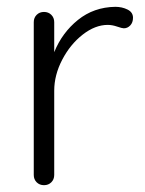

<svg xmlns="http://www.w3.org/2000/svg" viewBox="-20 -543 425 563"><path d="M370 -491Q370 -477 362 -468.5Q354 -460 343 -460Q338 -460 323.5 -465Q309 -470 296 -470Q259 -470 222.5 -441.5Q186 -413 162.5 -368Q139 -323 139 -277V-30Q139 -17 130.5 -8.5Q122 0 109 0Q96 0 87.5 -8.5Q79 -17 79 -30V-478Q79 -491 87.5 -499.5Q96 -508 109 -508Q122 -508 130.5 -499.5Q139 -491 139 -478V-390Q162 -447 208.5 -484.5Q255 -522 318 -523Q338 -523 354 -515Q370 -507 370 -491Z"/></svg>

Font: Quicksand
Style: Regular
Weight: 400
Designer: Andrew Paglinawan
Foundry: Andrew Paglinawan
Version: Version 3.000